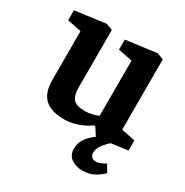

<svg xmlns="http://www.w3.org/2000/svg" viewBox="-160 -637 921 955"><g transform="rotate(30 300.0 -159.5)"><path d="M236.2 11.9Q159.3 11.9 123.2 -22.4Q87.1 -56.7 87.1 -129V-409.1L7 -425.3V-482.7L182 -506.1L219.1 -492.1V-165.3Q219.1 -116.6 236.9 -96Q254.7 -75.4 306.5 -75.4Q325.9 -75.4 347 -80.9Q368.2 -86.3 380.1 -91.7V-409.1L298.9 -425.3V-482.7L474 -506.1L511.8 -492.1V-88.3L591 -72.3V-14.1L416.6 8.9L387.2 -36.6L379.1 -36.4Q351.6 -15.3 311.7 -1.7Q271.7 11.9 236.2 11.9ZM440 187Q403.7 187 377.2 168.5Q350.8 150 350.8 113Q350.8 81 367.6 56Q384.4 31 408.8 13Q433.2 -5 456.9 -16H515Q499.6 -5.8 483 10Q466.5 25.9 455.1 44.8Q443.7 63.7 443.7 82.3Q443.7 95.8 451.5 105.4Q459.4 115 478.1 115Q490.2 115 504 108.9Q517.7 102.8 530.9 94.8L555 136Q541.8 152 511.8 169.5Q481.8 187 440 187Z"/></g></svg>

Font: Faustina Light
Style: Regular
Weight: 300
Designer: Alfonso Garcia
Foundry: http://www.omnibus-type.com
Version: Version 1.200